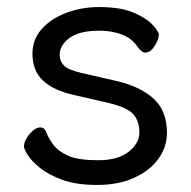

<svg xmlns="http://www.w3.org/2000/svg" viewBox="-20 -506 540 544"><path d="M72 -354Q72 -394 98 -423.5Q124 -453 167.5 -469.5Q211 -486 261 -486Q322 -486 359 -470Q396 -454 413 -435Q430 -416 430 -408Q430 -400 425 -388.5Q420 -377 411.5 -367Q403 -357 391 -357Q382 -357 370 -373Q356 -394 335 -404Q303 -419 261 -419Q205 -419 177 -398.5Q149 -378 149 -350Q149 -333 161 -320.5Q173 -308 212 -299L308 -277Q375 -262 414 -227.5Q453 -193 453 -130Q453 -89 428.5 -55.5Q404 -22 359.5 -2Q315 18 255.5 18Q196 18 156.5 3.5Q117 -11 93 -30.5Q69 -50 58.5 -67Q48 -84 48 -91Q48 -108 64 -126.5Q80 -145 94 -145Q105 -145 110 -134Q117 -115 131 -96Q145 -77 173.5 -64.5Q202 -52 258 -52Q314 -52 344.5 -76Q375 -100 375 -131Q375 -162 358.5 -181.5Q342 -201 289 -214L189 -237Q131 -250 101.5 -278Q72 -306 72 -354Z"/></svg>

Font: Moon Stars Kai HW
Style: Bold
Weight: 700
Designer: GuiWonder
Version: Version 1.101